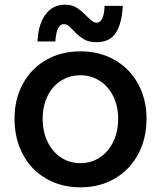

<svg xmlns="http://www.w3.org/2000/svg" viewBox="-20 -788 687 819"><path d="M42 -282Q42 -365 77.5 -430.5Q113 -496 177 -532.5Q241 -569 323 -569Q405 -569 469 -532.5Q533 -496 569 -430.5Q605 -365 605 -282Q605 -197 569.5 -130.5Q534 -64 470 -26.5Q406 11 323 11Q241 11 177 -26Q113 -63 77.5 -129.5Q42 -196 42 -282ZM484 -282Q484 -334 463.5 -376.5Q443 -419 406 -443Q369 -467 323 -467Q277 -467 240 -443.5Q203 -420 182.5 -377.5Q162 -335 162 -282Q162 -226 183 -183Q204 -140 240.5 -116Q277 -92 323 -92Q369 -92 406 -116.5Q443 -141 463.5 -184Q484 -227 484 -282ZM294 -657Q280 -672 271.5 -678.5Q263 -685 252 -685Q221 -685 216 -611H140Q143 -684 174 -726Q205 -768 257 -768Q287 -768 306.5 -755.5Q326 -743 350 -719Q364 -705 373.5 -698Q383 -691 393 -691Q407 -691 416 -709Q425 -727 426 -763H504Q499 -684 473 -646Q447 -608 392 -608Q358 -608 337 -621Q316 -634 294 -657Z"/></svg>

Font: Open Sauce One SemiBold
Style: Regular
Weight: 600
Designer: Alfredo Marco Pradil
Foundry: Creative Sauce Fz LLC
Version: Version 1.477